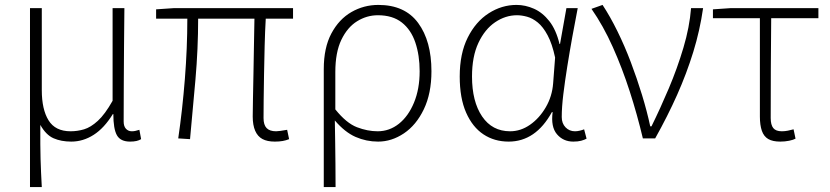

<svg xmlns="http://www.w3.org/2000/svg" viewBox="-20 -563 3377 781"><path d="M102 198V-530H150V-196Q150 -118 177.5 -73.5Q205 -29 267 -29Q295 -29 322 -37Q349 -45 378 -71.5Q407 -98 438 -153V-530H486Q485 -452 484.5 -375Q484 -298 483.5 -221.5Q483 -145 483 -69Q483 -49 492.5 -39Q502 -29 516 -29Q524 -29 530.5 -30.5Q537 -32 547 -35L554 3Q546 8 535 10.5Q524 13 509 13Q470 13 455.5 -13Q441 -39 441 -99H439Q404 -42 361 -14.5Q318 13 270 13Q229 13 198 -0.5Q167 -14 144 -55Q144 -10 144 23Q144 56 145 83.5Q146 111 147 138Q148 165 150 198Z M1098 13Q1067 13 1047.5 2.5Q1028 -8 1018 -31Q1008 -54 1008 -89Q1008 -115 1009 -161.5Q1010 -208 1011 -264.5Q1012 -321 1013 -379Q1014 -437 1015 -487H786Q786 -365 775 -239Q764 -113 753 3L705 0Q722 -116 732 -242Q742 -368 742 -487H615V-525L688 -530H1172V-487H1061Q1058 -435 1056.5 -376Q1055 -317 1054 -259.5Q1053 -202 1052.5 -155.5Q1052 -109 1052 -83Q1052 -55 1064.5 -42Q1077 -29 1103 -29Q1115 -29 1148 -35L1156 3Q1144 8 1130 10.5Q1116 13 1098 13Z M1297 198V-282Q1297 -369 1328 -427Q1359 -485 1409.5 -514Q1460 -543 1519 -543Q1627 -543 1681 -469.5Q1735 -396 1735 -273Q1735 -183 1704 -118.5Q1673 -54 1623 -20.5Q1573 13 1518 13Q1470 13 1426.5 -6Q1383 -25 1342 -73Q1343 -21 1343.5 20.5Q1344 62 1344.5 104Q1345 146 1345 198ZM1516 -29Q1564 -29 1602.5 -59.5Q1641 -90 1664 -145.5Q1687 -201 1687 -273Q1687 -338 1669.5 -390Q1652 -442 1614.5 -471.5Q1577 -501 1517 -501Q1472 -501 1432.5 -476.5Q1393 -452 1368.5 -401Q1344 -350 1344 -270V-118Q1389 -62 1432 -45.5Q1475 -29 1516 -29Z M2049 13Q1991 13 1946.5 -16.5Q1902 -46 1876 -105Q1850 -164 1850 -252Q1850 -345 1882.5 -410Q1915 -475 1968 -509Q2021 -543 2081 -543Q2117 -543 2152 -527.5Q2187 -512 2214.5 -477Q2242 -442 2256 -384H2258L2284 -530H2330Q2319 -474 2308 -413Q2297 -352 2287.5 -292.5Q2278 -233 2271.5 -180Q2265 -127 2265 -87Q2265 -61 2280.5 -45Q2296 -29 2319 -29Q2328 -29 2338.5 -31.5Q2349 -34 2356 -37L2366 1Q2357 6 2344 9.5Q2331 13 2312 13Q2271 13 2245.5 -17Q2220 -47 2228 -107H2225Q2159 13 2049 13ZM2055 -29Q2098 -29 2136 -55.5Q2174 -82 2200 -126.5Q2226 -171 2230 -224L2238 -329Q2226 -385 2207.5 -419.5Q2189 -454 2167.5 -471.5Q2146 -489 2124 -495Q2102 -501 2083 -501Q2036 -501 1994 -472.5Q1952 -444 1926 -388.5Q1900 -333 1900 -252Q1900 -150 1941 -89.5Q1982 -29 2055 -29Z M2595 0Q2572 -97 2541.5 -191.5Q2511 -286 2472.5 -372Q2434 -458 2386 -527L2431 -543Q2462 -496 2491.5 -436Q2521 -376 2546 -310Q2571 -244 2591.5 -177Q2612 -110 2625 -49H2630Q2666 -122 2700.5 -203.5Q2735 -285 2760 -369Q2785 -453 2791 -530H2840Q2827 -439 2800 -351.5Q2773 -264 2734.5 -177.5Q2696 -91 2645 0Z M3154 13Q3123 13 3105 2.5Q3087 -8 3079 -31Q3071 -54 3071 -89V-489H2880V-525L2953 -530H3309V-489H3117Q3116 -386 3115.5 -285Q3115 -184 3115 -83Q3115 -55 3125.5 -42Q3136 -29 3160 -29Q3173 -29 3185 -31.5Q3197 -34 3208 -37L3216 1Q3207 6 3190 9.5Q3173 13 3154 13Z"/></svg>

Font: Noto Sans JP ExtraLight
Style: Regular
Weight: 250
Designer: Ryoko NISHIZUKA  (kana, bopomofo & ideographs); Paul D. Hunt (Latin, Greek & Cyrillic); Sandoll Communications , Soo-you
Foundry: Adobe
Version: Version 2.004-H2;hotconv 1.0.118;makeotfexe 2.5.65603